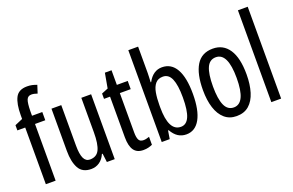

<svg xmlns="http://www.w3.org/2000/svg" viewBox="-95 -1124 2276 1493"><g transform="rotate(-20 1042.5 -377.5)"><path d="M240 -469H155V0H74V-469H9V-512L74 -540V-571Q74 -664 99.5 -714.5Q125 -765 196 -765Q218 -765 236.5 -761Q255 -757 276 -749L255 -684Q242 -689 229.5 -691.5Q217 -694 206 -694Q177 -694 166.5 -668Q156 -642 155 -574V-537H240Z M644 -537V0H579L570 -72H564Q547 -32 516.5 -11Q486 10 448 10Q375 10 345.5 -43.5Q316 -97 316 -187V-537H397V-202Q397 -131 413 -97Q429 -63 463 -63Q519 -63 541 -109Q563 -155 563 -251V-537Z M906 -62Q918 -62 930 -65Q942 -68 954 -72V-6Q938 1 920 5.5Q902 10 879 10Q826 10 801 -25.5Q776 -61 776 -133V-469H726V-513L780 -535L802 -658H857V-537H947V-469H857V-143Q857 -103 867 -82.5Q877 -62 906 -62Z M1114 -543Q1114 -527 1113 -508Q1112 -489 1111 -466H1115Q1158 -546 1232 -546Q1309 -546 1349 -475.5Q1389 -405 1389 -269Q1389 -135 1349 -62.5Q1309 10 1235 10Q1197 10 1167.5 -9Q1138 -28 1115 -68H1110L1099 0H1033V-760H1114ZM1214 -475Q1174 -475 1152 -449Q1130 -423 1122 -378Q1114 -333 1114 -276V-257Q1114 -60 1215 -60Q1261 -60 1283.5 -111Q1306 -162 1306 -270Q1306 -372 1284 -423.5Q1262 -475 1214 -475Z M1833 -269Q1833 -186 1813.5 -123Q1794 -60 1754 -25Q1714 10 1651 10Q1592 10 1552 -25Q1512 -60 1492 -122.5Q1472 -185 1472 -269Q1472 -402 1516 -474.5Q1560 -547 1653 -547Q1739 -547 1786 -476.5Q1833 -406 1833 -269ZM1555 -269Q1555 -166 1578.5 -113.5Q1602 -61 1653 -61Q1751 -61 1751 -269Q1751 -476 1653 -476Q1601 -476 1578 -424.5Q1555 -373 1555 -269Z M2021 0H1940V-760H2021Z"/></g></svg>

Font: Noto Sans Lao ExtraCondensed
Style: Regular
Weight: 400
Width: 2
Designer: Monotype Design Team
Foundry: Monotype Imaging Inc.
Version: Version 2.004; ttfautohint (v1.8.4.7-5d5b)